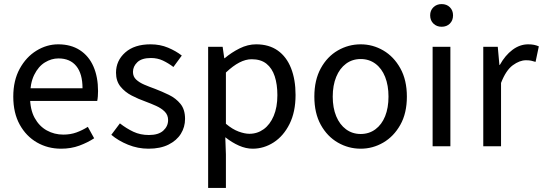

<svg xmlns="http://www.w3.org/2000/svg" viewBox="-20 -716 2658 940"><path d="M279 12Q214 12 161 -18.5Q108 -49 76.5 -106Q45 -163 45 -243Q45 -322 76.5 -379.5Q108 -437 158.5 -468Q209 -499 265 -499Q327 -499 371 -470.5Q415 -442 437.5 -390.5Q460 -339 460 -270Q460 -257 459 -244Q458 -231 456 -222H113L112 -284H384Q384 -355 353.5 -392.5Q323 -430 266 -430Q232 -430 200 -410.5Q168 -391 147.5 -349.5Q127 -308 127 -243Q127 -180 149.5 -139Q172 -98 209 -77.5Q246 -57 290 -57Q325 -57 354 -67.5Q383 -78 410 -95L441 -39Q409 -18 368.5 -3Q328 12 279 12Z M707 12Q655 12 607 -7.5Q559 -27 525 -56L567 -112Q599 -87 633 -71Q667 -55 709 -55Q756 -55 779.5 -76.5Q803 -98 803 -128Q803 -153 786.5 -169.5Q770 -186 744.5 -197.5Q719 -209 692 -219Q658 -231 625 -248Q592 -265 570 -292Q548 -319 548 -360Q548 -419 593 -459Q638 -499 717 -499Q764 -499 803 -482.5Q842 -466 870 -444L829 -388Q804 -407 777.5 -419.5Q751 -432 719 -432Q674 -432 652.5 -411.5Q631 -391 631 -364Q631 -341 646.5 -326.5Q662 -312 686.5 -301.5Q711 -291 739 -281Q773 -268 807 -251.5Q841 -235 863.5 -207.5Q886 -180 886 -134Q886 -94 865.5 -61Q845 -28 805 -8Q765 12 707 12Z M999 204V-487H1070L1078 -431H1080Q1113 -459 1153 -479Q1193 -499 1234 -499Q1297 -499 1340 -468.5Q1383 -438 1405 -382Q1427 -326 1427 -251Q1427 -168 1397.5 -109Q1368 -50 1320 -19Q1272 12 1217 12Q1184 12 1150 -3Q1116 -18 1083 -44L1086 40V204ZM1201 -61Q1240 -61 1271 -83.5Q1302 -106 1320 -148.5Q1338 -191 1338 -250Q1338 -303 1325 -342.5Q1312 -382 1284.5 -404Q1257 -426 1212 -426Q1183 -426 1152 -410Q1121 -394 1086 -361V-110Q1118 -83 1148 -72Q1178 -61 1201 -61Z M1746 12Q1686 12 1634 -18Q1582 -48 1550.5 -105Q1519 -162 1519 -243Q1519 -324 1550.5 -381.5Q1582 -439 1634 -469Q1686 -499 1746 -499Q1805 -499 1856.5 -469Q1908 -439 1940 -381.5Q1972 -324 1972 -243Q1972 -162 1940 -105Q1908 -48 1856.5 -18Q1805 12 1746 12ZM1746 -60Q1787 -60 1818 -83Q1849 -106 1865.5 -147Q1882 -188 1882 -243Q1882 -298 1865.5 -339.5Q1849 -381 1818 -404Q1787 -427 1746 -427Q1705 -427 1674 -404Q1643 -381 1626 -339.5Q1609 -298 1609 -243Q1609 -188 1626 -147Q1643 -106 1674 -83Q1705 -60 1746 -60Z M2098 0V-487H2185V0ZM2142 -585Q2118 -585 2102 -600.5Q2086 -616 2086 -641Q2086 -665 2102 -680.5Q2118 -696 2142 -696Q2167 -696 2182.5 -680.5Q2198 -665 2198 -641Q2198 -616 2182.5 -600.5Q2167 -585 2142 -585Z M2346 0V-487H2417L2425 -398H2427Q2453 -445 2489 -472Q2525 -499 2566 -499Q2582 -499 2594.5 -496.5Q2607 -494 2618 -489L2602 -413Q2590 -417 2580 -419Q2570 -421 2555 -421Q2524 -421 2490.5 -396.5Q2457 -372 2433 -310V0Z"/></svg>

Font: Assistant Medium
Style: Regular
Weight: 500
Designer: Hebrew By Ben Nathan, Latin by Paul Hunt
Version: Version 3.000